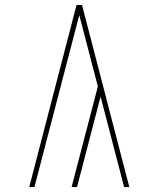

<svg xmlns="http://www.w3.org/2000/svg" viewBox="-20 -755 640 775"><path d="M502 0H481L386 -365L291 0H269L375 -406L300 -694L119 0H98L289 -735H311Z"/></svg>

Font: Iosevka Aile Thin
Style: Regular
Weight: 100
Designer: Belleve Invis
Foundry: Belleve Invis
Version: Version 31.1.0; ttfautohint (v1.8.4)